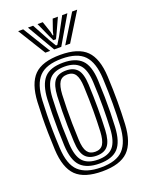

<svg xmlns="http://www.w3.org/2000/svg" viewBox="-149 -870 748 958"><g transform="rotate(-20 225.0 -391.5)"><path d="M225.8 9.2Q131 9.2 87.4 -33.2Q43.8 -75.8 39 -173.8Q36.8 -222.5 36 -264.6Q35.2 -306.8 36 -346.4Q36.8 -386 38.8 -427Q44 -523 86.5 -566.1Q129 -609.2 225.8 -609.2Q320.8 -609.2 363.8 -566.4Q406.8 -523.5 411.5 -426.8Q415 -352.2 414.9 -292.9Q414.8 -233.5 411.8 -173.8Q406.5 -76 363.4 -33.4Q320.2 9.2 225.8 9.2ZM225.8 -11.5Q308.2 -11.5 344.8 -50.2Q381.2 -89 386 -175Q388.8 -234.5 389 -291.8Q389.2 -349 385.8 -425.8Q381.5 -511.2 344.8 -549.9Q308 -588.5 225.8 -588.5Q142.8 -588.5 105.9 -549.9Q69 -511.2 64.5 -425Q62.8 -388.8 61.9 -350.8Q61 -312.8 61.6 -269.5Q62.2 -226.2 64.8 -174Q69 -84 108.4 -47.8Q147.8 -11.5 225.8 -11.5ZM225.8 -32.2Q160 -32.2 127 -64.5Q94 -96.8 90.2 -177Q88.2 -220.2 87.6 -262.8Q87 -305.2 87.6 -345.5Q88.2 -385.8 90 -422.8Q94.2 -499 125 -533.4Q155.8 -567.8 225.8 -567.8Q291.2 -567.8 323.8 -535.6Q356.2 -503.5 360 -425.5Q362.2 -377 362.9 -334.9Q363.5 -292.8 362.9 -254.2Q362.2 -215.8 360.2 -178Q356.2 -99.5 324.9 -65.9Q293.5 -32.2 225.8 -32.2ZM225.8 -53.2Q280 -53.2 305.5 -82.1Q331 -111 334.5 -178.8Q337 -228.8 337.4 -289.5Q337.8 -350.2 334.2 -422.5Q331.2 -490.5 305.1 -518.6Q279 -546.8 225.8 -546.8Q170.8 -546.8 145.2 -518Q119.8 -489.2 116 -422Q114.2 -389.2 113.5 -351.2Q112.8 -313.2 113.2 -269.9Q113.8 -226.5 116 -177.8Q119.5 -109.2 145.9 -81.2Q172.2 -53.2 225.8 -53.2ZM225.8 -74Q185 -74 164.8 -97.8Q144.5 -121.5 142 -179Q140 -223.2 139.2 -263.4Q138.5 -303.5 139.2 -342.1Q140 -380.8 141.8 -420.8Q144.8 -477.2 164.2 -501.6Q183.8 -526 225.8 -526Q265.2 -526 285.5 -502.9Q305.8 -479.8 308.5 -421.8Q311.5 -354.5 311.5 -294.8Q311.5 -235 308.8 -180Q305.8 -122.8 286.2 -98.4Q266.8 -74 225.8 -74ZM225.8 -94.8Q255 -94.8 267.9 -115.6Q280.8 -136.5 283 -181.2Q285.5 -232.8 285.8 -290.1Q286 -347.5 282.8 -420.5Q281 -464.2 267.8 -484.8Q254.5 -505.2 225.8 -505.2Q196 -505.2 183 -484.6Q170 -464 167.5 -419.5Q165.8 -381 165.1 -344.1Q164.5 -307.2 165.1 -267.4Q165.8 -227.5 167.8 -180Q169.8 -134 183.6 -114.4Q197.5 -94.8 225.8 -94.8ZM69 -792H95.8L186 -644.8H160ZM121 -792H148.5L200.5 -696L222.2 -660.5H229.2L251 -695.8L303 -792H330.5L244.5 -644.8H207ZM172 -792H199.8L219.8 -733L224 -713.2H227.5L232 -733L252.5 -792H280.2L246.8 -718.8L232.8 -689.5H218.8L204.8 -718.8ZM355.8 -792H382.5L291.5 -644.8H265.5Z"/></g></svg>

Font: Big Shoulders Inline Display Thin ExtraBold
Style: Regular
Weight: 800
Version: Version 2.002